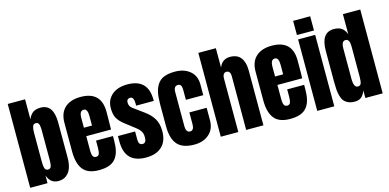

<svg xmlns="http://www.w3.org/2000/svg" viewBox="-82 -1408 3847 1901"><g transform="rotate(-15 1841.5 -457.5)"><path d="M327.6 7.8Q285.2 7.8 258.1 -13.2Q231 -34.2 214.8 -78.1V0H37.1V-859.4H214.8V-654.3Q231.9 -697.3 261.2 -718.8Q290.5 -740.2 341.3 -740.2Q472.2 -740.2 472.2 -551.3V-190.9Q472.2 -132.8 457.3 -89.1Q442.4 -45.4 409.2 -18.8Q376 7.8 327.6 7.8ZM294.9 -223.1V-509.3Q294.9 -533.2 293.9 -547.4Q293 -561.5 289.3 -576.2Q285.6 -590.8 277.3 -597.4Q269 -604 255.9 -604Q242.2 -604 233.6 -597.2Q225.1 -590.3 221.2 -575.9Q217.3 -561.5 216.1 -546.9Q214.8 -532.2 214.8 -509.3V-223.1Q214.8 -200.2 216.1 -185.5Q217.3 -170.9 221.2 -156.5Q225.1 -142.1 233.6 -135.3Q242.2 -128.4 255.4 -128.4Q268.6 -128.4 277.1 -135Q285.6 -141.6 289.3 -156.2Q293 -170.9 293.9 -185.1Q294.9 -199.2 294.9 -223.1Z M741.7 7.8Q628.4 7.8 579.6 -54.4Q530.8 -116.7 530.8 -238.8V-533.2Q530.8 -633.8 588.6 -687Q646.5 -740.2 750.5 -740.2Q961.4 -740.2 961.4 -533.2V-480Q961.4 -383.3 959.5 -350.1H705.6V-208.5Q705.6 -194.3 706.1 -184.6Q706.5 -174.8 709 -163.1Q711.4 -151.4 715.6 -144Q719.7 -136.7 727.5 -131.8Q735.4 -127 746.6 -127Q771.5 -127 779.5 -147.9Q787.6 -168.9 787.6 -212.4V-282.7H961.4V-241.2Q961.4 -177.7 950.4 -132.6Q939.5 -87.4 914.1 -55.2Q888.7 -22.9 845.9 -7.6Q803.2 7.8 741.7 7.8ZM704.6 -535.6V-437H787.6V-535.6Q787.6 -609.9 748.5 -609.9Q726.6 -609.9 715.6 -592.5Q704.6 -575.2 704.6 -535.6Z M1225.6 7.8Q1008.8 7.8 1008.8 -211.9V-270H1184.6V-184.1Q1184.6 -130.9 1225.6 -130.9Q1263.7 -130.9 1263.7 -188Q1263.7 -210.9 1259 -228.3Q1254.4 -245.6 1242.9 -260Q1231.4 -274.4 1222.2 -282.7Q1212.9 -291 1194.8 -305.2L1101.6 -377Q1054.2 -413.6 1033 -452.1Q1011.7 -490.7 1011.7 -555.2Q1011.7 -615.7 1042.2 -658.4Q1072.8 -701.2 1120.8 -720.7Q1168.9 -740.2 1228.5 -740.2Q1441.4 -740.2 1441.4 -527.8V-514.2H1260.7V-542Q1260.7 -568.4 1252.2 -586.7Q1243.7 -605 1223.6 -605Q1205.6 -605 1196 -594.7Q1186.5 -584.5 1186.5 -565.9Q1186.5 -526.4 1217.8 -503.9L1326.2 -424.8Q1383.8 -383.3 1414.8 -332.3Q1445.8 -281.2 1445.8 -204.1Q1445.8 -101.6 1387.7 -46.9Q1329.6 7.8 1225.6 7.8Z M1719.7 7.8Q1599.6 7.8 1546.6 -53.5Q1493.7 -114.7 1493.7 -240.2V-465.8Q1493.7 -537.6 1504.2 -586.7Q1514.6 -635.7 1540 -671.4Q1565.4 -707 1608.9 -723.6Q1652.3 -740.2 1717.3 -740.2Q1811 -740.2 1870.4 -690.9Q1929.7 -641.6 1929.7 -554.2V-442.4H1751.5V-544.9Q1751.5 -573.7 1743.2 -589.4Q1734.9 -605 1712.4 -605Q1669.4 -605 1669.4 -543.9V-189Q1669.4 -164.1 1679.9 -146.5Q1690.4 -128.9 1711.4 -128.9Q1732.9 -128.9 1742.7 -146Q1752.4 -163.1 1752.4 -189.9V-313H1929.7V-185.1Q1929.7 -95.7 1871.3 -43.9Q1813 7.8 1719.7 7.8Z M2170.4 0H1990.7V-859.4H2170.4V-659.7Q2184.6 -699.7 2213.4 -720Q2242.2 -740.2 2282.2 -740.2Q2356 -740.2 2391.8 -693.8Q2427.7 -647.5 2427.7 -564V0H2251V-552.7Q2251 -577.6 2240.7 -592.3Q2230.5 -606.9 2209.5 -606.9Q2191.9 -606.9 2181.2 -591.8Q2170.4 -576.7 2170.4 -554.2Z M2701.2 7.8Q2587.9 7.8 2539.1 -54.4Q2490.2 -116.7 2490.2 -238.8V-533.2Q2490.2 -633.8 2548.1 -687Q2606 -740.2 2710 -740.2Q2920.9 -740.2 2920.9 -533.2V-480Q2920.9 -383.3 2918.9 -350.1H2665V-208.5Q2665 -194.3 2665.5 -184.6Q2666 -174.8 2668.5 -163.1Q2670.9 -151.4 2675 -144Q2679.2 -136.7 2687 -131.8Q2694.8 -127 2706.1 -127Q2731 -127 2739 -147.9Q2747.1 -168.9 2747.1 -212.4V-282.7H2920.9V-241.2Q2920.9 -177.7 2909.9 -132.6Q2898.9 -87.4 2873.5 -55.2Q2848.1 -22.9 2805.4 -7.6Q2762.7 7.8 2701.2 7.8ZM2664.1 -535.6V-437H2747.1V-535.6Q2747.1 -609.9 2708 -609.9Q2686 -609.9 2675 -592.5Q2664.1 -575.2 2664.1 -535.6Z M3154.3 0H2979.5V-732.4H3154.3ZM3154.3 -777.3H2979.5V-922.9H3154.3Z M3363.8 7.8Q3324.2 7.8 3296.4 -4.9Q3268.6 -17.6 3252.9 -37.4Q3237.3 -57.1 3228.5 -90.6Q3219.7 -124 3217.3 -155.5Q3214.8 -187 3214.8 -232.9V-551.3Q3214.8 -740.2 3346.7 -740.2Q3397.5 -740.2 3426.8 -718.8Q3456.1 -697.3 3472.7 -654.3V-859.4H3650.4V0H3472.7V-77.6Q3457 -35.2 3432.1 -13.7Q3407.2 7.8 3363.8 7.8ZM3430.7 -128.9Q3455.1 -128.9 3463.9 -148.7Q3472.7 -168.5 3472.7 -220.7V-528.8Q3472.7 -605 3431.6 -605Q3418 -605 3409.2 -598.6Q3400.4 -592.3 3396 -580.6Q3391.6 -568.8 3390.1 -556.9Q3388.7 -544.9 3388.7 -528.8V-220.7Q3388.7 -128.9 3430.7 -128.9Z"/></g></svg>

Font: Anton
Style: Regular
Weight: 400
Designer: Vernon Adams, Tural Alisoy
Foundry: Vernon Adams
Version: Version 2.300